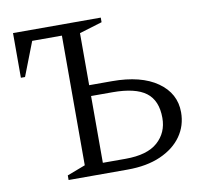

<svg xmlns="http://www.w3.org/2000/svg" viewBox="-75 -740 866 821"><g transform="rotate(-10 358.0 -330.0)"><path d="M414 0H158V-20L237 -50V-613H108L51 -466H33V-660H414V-640L315 -610V-384H414Q540 -384 611 -334Q682 -284 682 -202Q682 -144 650 -98.5Q618 -53 558 -26.5Q498 0 414 0ZM408 -337H315V-47H414Q508 -47 553.5 -87.5Q599 -128 599 -192Q599 -268 553 -302.5Q507 -337 408 -337Z"/></g></svg>

Font: Spectral Light
Style: Regular
Weight: 300
Designer: Jean-Baptiste Levee
Foundry: Production Type
Version: Version 2.001